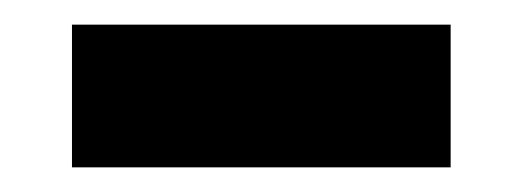

<svg xmlns="http://www.w3.org/2000/svg" viewBox="-20 -347 422 155"><path d="M38.1 -327.1H343.8V-211.9H38.1Z"/></svg>

Font: Reddit Sans Fudge
Style: Bold
Weight: 700
Designer: Stephen Hutchings
Foundry: Reddit
Version: Version 1.013